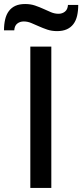

<svg xmlns="http://www.w3.org/2000/svg" viewBox="-55 -931 408 951"><path d="M95.2 0V-700.2H199.2V0ZM227.5 -776.9Q201.2 -776.9 179 -784.4Q156.7 -792 137.2 -800.8Q117.7 -809.6 99.6 -817.1Q81.5 -824.7 62.5 -824.7Q43.9 -824.7 30.5 -814.2Q17.1 -803.7 15.6 -780.8H-35.2Q-35.2 -810.5 -29.5 -834.7Q-23.9 -858.9 -11.2 -876Q1.5 -893.1 21.2 -902.1Q41 -911.1 69.8 -911.1Q96.2 -911.1 118.4 -903.6Q140.6 -896 160.2 -887Q179.7 -877.9 197.8 -870.4Q215.8 -862.8 234.9 -862.8Q253.4 -862.8 266.8 -873.5Q280.3 -884.3 281.7 -906.7H332.5Q332.5 -877 326.9 -852.8Q321.3 -828.6 308.6 -811.8Q295.9 -794.9 275.9 -785.9Q255.9 -776.9 227.5 -776.9Z"/></svg>

Font: Overpass
Style: Regular
Weight: 400
Designer: Delve Withrington
Foundry: Delve Fonts
Version: Version 1.001